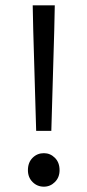

<svg xmlns="http://www.w3.org/2000/svg" viewBox="-20 -690 329 722"><path d="M116 -198 105 -576 103 -670H186L184 -576L173 -198ZM145 12Q120 12 102.5 -5.5Q85 -23 85 -50Q85 -79 102.5 -96.5Q120 -114 145 -114Q169 -114 186.5 -96.5Q204 -79 204 -50Q204 -23 186.5 -5.5Q169 12 145 12Z"/></svg>

Font: Source Sans Pro
Style: Regular
Weight: 400
Designer: Paul D. Hunt
Foundry: Adobe Systems Incorporated
Version: Version 2.021;PS 2.000;hotconv 1.0.86;makeotf.lib2.5.63406